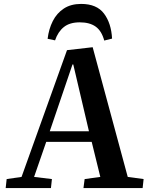

<svg xmlns="http://www.w3.org/2000/svg" viewBox="-20 -960 756 980"><path d="M453 -719 632 -57 713 -46 708 0H406L412 -46L492 -57L448 -236H216L154 -57L245 -46L240 0H9L14 -46L90 -57L322 -704ZM234 -290H434L354 -631H350ZM512 -753Q499 -802 468.5 -824Q438 -846 387 -846Q336 -846 306 -822Q276 -798 261 -754L223 -762Q229 -812 249.5 -852.5Q270 -893 306 -916.5Q342 -940 394 -940Q474 -940 511 -890.5Q548 -841 552 -763Z"/></svg>

Font: Literata 36pt SemiBold
Style: Italic
Weight: 600
Italic angle: -2°
Designer: Latin by Veronika Burian and Jose Scaglione. Greek by Irene Vlachou. Cyrillic by Vera Evstafieva
Foundry: TypeTogether
Version: Version 3.002